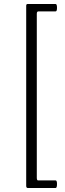

<svg xmlns="http://www.w3.org/2000/svg" viewBox="-20 -767 323 960"><path d="M119 173Q111 173 111 162V-738Q111 -747 118 -747H258Q265 -747 265 -728Q265 -710 258 -710H172Q164 -710 164 -698V121Q164 135 170 135H258Q265 135 265 153Q265 173 258 173Z"/></svg>

Font: Junicode Cond Light
Style: Regular
Weight: 300
Width: 3
Designer: Peter S. Baker
Version: Version 2.201